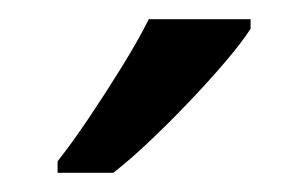

<svg xmlns="http://www.w3.org/2000/svg" viewBox="-20 -786 321 200"><path d="M241 -756Q232 -742 215 -722Q198 -702 177.5 -680.5Q157 -659 136.5 -639.5Q116 -620 98 -606H40V-618Q55 -637 72.5 -663Q90 -689 107 -716.5Q124 -744 135 -766H241Z"/></svg>

Font: Noto Sans Kawi
Style: Regular
Weight: 400
Designer: Fadhl Haqq
Version: Version 1.000